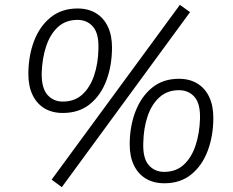

<svg xmlns="http://www.w3.org/2000/svg" viewBox="-20 -748 963 792"><path d="M235 24 193 -7 722 -728 764 -698ZM239 -282Q195 -282 163.5 -301Q132 -320 114.5 -356Q97 -392 97 -442Q97 -516 120 -577.5Q143 -639 188.5 -676Q234 -713 300 -713Q344 -713 376 -693.5Q408 -674 425 -638Q442 -602 442 -552Q442 -478 419 -416.5Q396 -355 351 -318.5Q306 -282 239 -282ZM239 -329Q288 -329 320 -358.5Q352 -388 368.5 -437.5Q385 -487 386 -547Q388 -610 363.5 -638Q339 -666 300 -666Q251 -666 219 -636.5Q187 -607 170.5 -557.5Q154 -508 152 -447Q151 -385 175.5 -357Q200 -329 239 -329ZM658 8Q614 8 582 -11Q550 -30 532.5 -66Q515 -102 515 -152Q515 -226 538.5 -287.5Q562 -349 607 -386Q652 -423 718 -423Q762 -423 794 -403.5Q826 -384 843 -348Q860 -312 860 -262Q860 -188 837 -126.5Q814 -65 769 -28.5Q724 8 658 8ZM657 -39Q706 -39 738 -68.5Q770 -98 786.5 -147.5Q803 -197 805 -257Q807 -320 782.5 -348Q758 -376 718 -376Q670 -376 637.5 -346.5Q605 -317 588.5 -267.5Q572 -218 571 -157Q569 -95 593.5 -67Q618 -39 657 -39Z"/></svg>

Font: Nunito Sans 12pt ExtraLight 12pt Light
Style: Italic
Weight: 300
Italic angle: -9°
Version: Version 3.101;gftools[0.9.27]